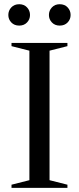

<svg xmlns="http://www.w3.org/2000/svg" viewBox="-20 -914 384 934"><path d="M308 -15.5V0H36V-15.5L123 -37.5V-667.5L36 -689.5V-705H308V-689.5L221 -667.5V-37.5ZM73.5 -789.5Q49.5 -789.5 35 -804.8Q20.5 -820 20.5 -841Q20.5 -862.5 35 -878Q49.5 -893.5 73.5 -893.5Q97 -893.5 111.5 -878Q126 -862.5 126 -841Q126 -820 111.5 -804.8Q97 -789.5 73.5 -789.5ZM270.5 -789.5Q247 -789.5 232.5 -804.8Q218 -820 218 -841Q218 -862.5 232.5 -878Q247 -893.5 270.5 -893.5Q294.5 -893.5 309 -878Q323.5 -862.5 323.5 -841Q323.5 -820 309 -804.8Q294.5 -789.5 270.5 -789.5Z"/></svg>

Font: Newsreader 60pt
Style: Regular
Weight: 400
Designer: Hugues Gentile
Foundry: Production Type
Version: Version 1.003